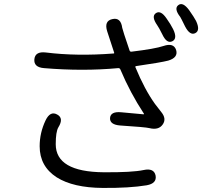

<svg xmlns="http://www.w3.org/2000/svg" viewBox="-20 -875 1040 944"><path d="M485 49Q340 48 259 -3Q175 -57 175 -156Q175 -222 204 -283Q227 -331 261 -312Q295 -294 267 -249Q254 -227 254 -166Q254 -30 490 -28Q630 -27 686 -39Q737 -50 745 -12Q752 27 701 36Q617 50 485 49ZM780 -263Q760 -234 715 -245Q696 -250 571 -258Q519 -262 521 -295Q524 -328 576 -323L685 -313Q690 -313 687 -317Q620 -419 572 -533Q569 -541 560 -540Q388 -524 197 -540Q145 -544 149 -584Q153 -623 205 -617Q357 -598 538 -612Q543 -612 541 -617L507 -721Q491 -772 532 -781Q574 -791 581 -738Q583 -727 617 -627Q619 -620 627 -621Q743 -635 784 -649Q834 -666 846 -629Q857 -592 807 -577Q773 -568 649 -550Q644 -549 646 -544Q691 -435 742 -364Q757 -344 773 -324Q800 -291 780 -263ZM827 -672Q800 -659 778 -706Q761 -740 753 -751Q723 -794 746 -810Q770 -827 799 -784Q819 -756 831 -732Q854 -685 827 -672ZM940 -712Q914 -699 890 -745Q869 -788 866 -792Q834 -833 857 -850Q879 -867 910 -825Q934 -791 944 -772Q966 -725 940 -712Z"/></svg>

Font: Resource Han Rounded CN
Style: Regular
Weight: 400
Designer: Cyano Hao (round all glyphs); Ryoko NISHIZUKA  (kana, bopomofo & ideographs); Paul D. Hunt (Latin, Greek & Cyrillic); Sa
Foundry: Cyano Hao
Version: 0.990